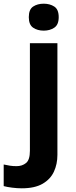

<svg xmlns="http://www.w3.org/2000/svg" viewBox="-84 -780 409 1040"><path d="M34 240Q9 240 -18.5 236.5Q-46 233 -64 228V111Q-46 115 -30 117.5Q-14 120 6 120Q36 120 57 103Q78 86 78 37V-546H227V59Q227 109 208 150Q189 191 146.5 215.5Q104 240 34 240ZM72 -687Q72 -729 95.5 -744.5Q119 -760 153 -760Q186 -760 210 -744.5Q234 -729 234 -687Q234 -646 210 -630Q186 -614 153 -614Q119 -614 95.5 -630Q72 -646 72 -687Z"/></svg>

Font: Noto Sans New Tai Lue
Style: Regular
Weight: 400
Designer: Monotype Design Team
Foundry: Monotype Imaging Inc.
Version: Version 2.003